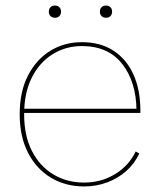

<svg xmlns="http://www.w3.org/2000/svg" viewBox="-20 -662 574 692"><path d="M283 10Q217 10 164.5 -21Q112 -52 81.5 -110.5Q51 -169 51 -250Q51 -332 81 -390Q111 -448 161.5 -479Q212 -510 275 -510Q341 -510 388 -480Q435 -450 460.5 -394.5Q486 -339 486 -262Q486 -261 486 -259Q486 -257 486 -255H59V-270H479L472 -264Q471 -367 420.5 -431.5Q370 -496 275 -496Q217 -496 169.5 -466.5Q122 -437 94.5 -382Q67 -327 67 -250Q67 -173 95 -118Q123 -63 172 -33.5Q221 -4 283 -4Q344 -4 394 -34Q444 -64 469 -116L482 -109Q465 -72 435 -45.5Q405 -19 366 -4.5Q327 10 283 10ZM178 -642Q188 -642 194 -636Q200 -630 200 -620Q200 -610 194 -604Q188 -598 178 -598Q168 -598 162 -604Q156 -610 156 -620Q156 -630 162 -636Q168 -642 178 -642ZM362 -642Q372 -642 378 -636Q384 -630 384 -620Q384 -610 378 -604Q372 -598 362 -598Q352 -598 346 -604Q340 -610 340 -620Q340 -630 346 -636Q352 -642 362 -642Z"/></svg>

Font: Work Sans Thin
Style: Regular
Weight: 250
Designer: Wei Huang
Foundry: Wei Huang
Version: Version 2.012